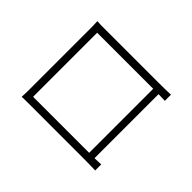

<svg xmlns="http://www.w3.org/2000/svg" viewBox="-119 -955 1238 1238"><g transform="rotate(-45 500.0 -335.5)"><path d="M158 -671C159 -649 159 -624 159 -605C159 -578 159 -139 159 -110C159 -82 158 -17 157 0H212L210 -59H794L792 0H848C847 -15 846 -82 846 -110C846 -134 846 -567 846 -605C846 -626 846 -650 848 -671C821 -669 786 -669 766 -669C731 -669 279 -669 238 -669C216 -669 196 -669 158 -671ZM210 -108V-619H794V-108Z"/></g></svg>

Font: Noto Sans SC Light
Style: Regular
Weight: 300
Designer: Ryoko NISHIZUKA 西塚涼子 (kana, bopomofo & ideographs); Paul D. Hunt (Latin, Greek & Cyrillic); Sandoll Communications 산돌커뮤니
Foundry: Adobe
Version: Version 2.004;hotconv 1.0.118;makeotfexe 2.5.65603